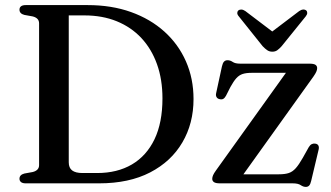

<svg xmlns="http://www.w3.org/2000/svg" viewBox="-20 -720 1298 754"><path d="M56.5 -18Q56.5 -33.5 75.5 -38.5L108.5 -44.5Q120.5 -47.5 127 -54.2Q133.5 -61 133.5 -71.5V-628.5Q133.5 -639 127 -645.8Q120.5 -652.5 108.5 -655.5L75.5 -661.5Q56.5 -666.5 56.5 -682Q56.5 -690.5 62.5 -695.2Q68.5 -700 81 -700H324.5Q418 -700 494.2 -672.8Q570.5 -645.5 625.5 -596Q680.5 -546.5 710.2 -479Q740 -411.5 740 -331Q740 -235.5 696.2 -160.8Q652.5 -86 569.8 -43Q487 0 369 0H81Q68.5 0 62.5 -5Q56.5 -10 56.5 -18ZM361.5 -40.5Q440.5 -40.5 498 -74.2Q555.5 -108 586.8 -173.2Q618 -238.5 618 -333.5Q618 -408 596.5 -468Q575 -528 535 -570.8Q495 -613.5 438.5 -636.5Q382 -659.5 311.5 -659.5H250V-82.5Q250 -61 263.2 -50.8Q276.5 -40.5 304 -40.5ZM1211 -419.5 922 -16 903.5 -35.5H1075Q1099 -35.5 1114 -40.5Q1129 -45.5 1141.5 -59.5Q1154 -73.5 1169 -100L1192.5 -142Q1198 -151 1204.2 -154Q1210.5 -157 1217.5 -156Q1226.5 -155 1230 -149Q1233.5 -143 1231.5 -133.5L1202 -9.5Q1199 3.5 1194 8.8Q1189 14 1181 14Q1171 14 1160.8 7Q1150.5 0 1129.5 0H843.5Q827 0 820.2 -4.8Q813.5 -9.5 813.5 -17.5Q813.5 -24.5 816.8 -32Q820 -39.5 828 -50.5L1115 -451L1131.5 -434H968Q947 -434 933 -429.5Q919 -425 908 -412.8Q897 -400.5 885 -378.5L867.5 -344Q862.5 -335 856.8 -331.8Q851 -328.5 843 -330.5Q834.5 -332 830.5 -338.5Q826.5 -345 829 -355L851.5 -459Q854.5 -472.5 859.8 -478Q865 -483.5 873.5 -483.5Q884 -483.5 893.8 -476.8Q903.5 -470 923.5 -470H1195.5Q1212 -470 1218.8 -465.5Q1225.5 -461 1225.5 -452.5Q1225.5 -446 1222.2 -438.5Q1219 -431 1211 -419.5ZM1069.5 -581 943.5 -676.5Q935.5 -682 928.5 -682.5Q921.5 -683 916 -679Q912 -675.5 911.8 -669.2Q911.5 -663 918 -655.5L1011.5 -538.5Q1021 -528.5 1029.5 -522.8Q1038 -517 1049.5 -517Q1061 -517 1069 -522.8Q1077 -528.5 1086 -538.5L1180.5 -655.5Q1186.5 -663 1186.5 -669.2Q1186.5 -675.5 1182.5 -679Q1177.5 -683 1170.2 -682.5Q1163 -682 1155 -676.5L1029 -581Z"/></svg>

Font: Fraunces 11pt
Style: Regular
Weight: 400
Version: Version 1.000;[b76b70a41]